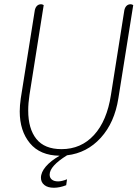

<svg xmlns="http://www.w3.org/2000/svg" viewBox="-20 -724 655 905"><path d="M608 -700 538 -261Q520 -146 455 -74.5Q390 -3 296 8Q214 59 214 99Q214 114 224.5 122.5Q235 131 254 131Q271 131 296 121L292 149Q261 161 234 161Q205 161 189 148Q173 135 173 114Q173 88 196 61Q219 34 261 10Q169 9 121 -49Q73 -107 73 -199Q73 -226 78 -261L143 -669Q145 -686 153 -695Q161 -704 174 -704Q179 -704 186 -700L119 -277Q113 -238 113 -203Q113 -117 151.5 -69Q190 -21 270 -21Q362 -21 423 -87.5Q484 -154 503 -277L565 -669Q567 -686 575 -695Q583 -704 596 -704Q601 -704 608 -700Z"/></svg>

Font: Thasadith
Style: Italic
Weight: 400
Italic angle: -9°
Designer: Cadson Demak Co.,Ltd.
Foundry: Cadson Demak Co.,Ltd.
Version: Version 1.000; ttfautohint (v1.6)